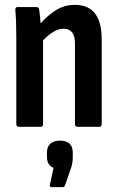

<svg xmlns="http://www.w3.org/2000/svg" viewBox="-20 -521 485 789"><path d="M57 0Q47 0 47 -11V-367Q47 -401 46 -430Q45 -459 43 -479Q42 -492 52 -492H130Q139 -492 141 -482Q142 -471 144 -456Q146 -441 147 -425Q178 -460 212 -480.5Q246 -501 288 -501Q398 -501 398 -359V-11Q398 0 388 0H299Q288 0 288 -11V-343Q288 -403 241 -403Q203 -403 157 -355V-11Q157 0 147 0ZM192 248Q183 248 185 238L200 169Q188 164 180.5 153Q173 142 173 123V106Q173 82 187 69.5Q201 57 226 57Q279 57 279 106V124Q279 138 277 149.5Q275 161 270 175L247 241Q244 248 237 248Z"/></svg>

Font: Sofia Sans Condensed
Style: Bold
Weight: 700
Designer: Botio Nikoltchev, Ani Petrova
Foundry: lettersoup
Version: Version 4.101; ttfautohint (v1.8.4.7-5d5b)